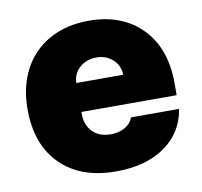

<svg xmlns="http://www.w3.org/2000/svg" viewBox="-67 -625 743 705"><g transform="rotate(-10 304.0 -272.0)"><path d="M311.1 9.9Q179.7 9.9 104.8 -64.6Q29.8 -139.2 29.8 -271.3Q29.8 -355.1 63.6 -418.9Q97.3 -482.6 160.3 -517.6Q223.4 -552.6 306.8 -552.6Q431.1 -552.6 504.6 -477.5Q578.1 -402.3 578.1 -272.7V-227.3H223V-218.8Q223 -178.6 247.7 -153.2Q272.4 -127.8 315.3 -127.8Q345.9 -127.8 368.3 -140.6Q390.6 -153.4 399.1 -176.1H578.1Q564.3 -89.8 493.8 -40Q423.3 9.9 311.1 9.9ZM223 -335.2H397.7Q397 -370 372.3 -392.4Q347.7 -414.8 311.1 -414.8Q274.5 -414.8 249.1 -392.4Q223.7 -370 223 -335.2Z"/></g></svg>

Font: Karasuma Gothic
Style: Black
Weight: 900
Designer: Rasmus Andersson / Ryoko Nishizuka
Foundry: Genbu
Version: Version 1.00